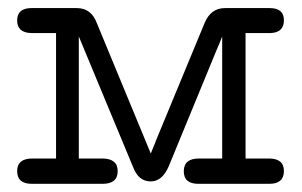

<svg xmlns="http://www.w3.org/2000/svg" viewBox="-20 -450 740 470"><path d="M59.1 -62H117.2V-369.1H56.2Q22 -370.1 22 -400.1Q22 -430.2 57.1 -430.2H168Q203.1 -430.2 216.8 -394L349.1 -74.2Q351.1 -80.1 355.5 -90.1Q359.9 -100.1 361.8 -106L481 -394Q496.1 -430.2 530.8 -430.2H640.1Q675.3 -430.2 675 -400.1Q674.8 -370.1 642.1 -369.1H581.1V-62H638.2Q675.3 -62 675 -31Q674.8 0 639.2 0H465.8Q429.7 0 429.9 -31Q430.2 -62 466.8 -62H523.9V-360.8Q519 -347.7 508.8 -324.2L393.1 -43Q377 -5.9 349.1 -5.9Q319.3 -5.9 306.2 -40L172.9 -360.8V-62H230Q268.1 -62 268.1 -31Q268.1 0 231 0H58.1Q22 0 22 -31Q22 -62 59.1 -62Z"/></svg>

Font: CMU Typewriter Text Variable Width
Style: Medium
Weight: 500
Version: Version 0.7.0